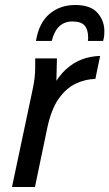

<svg xmlns="http://www.w3.org/2000/svg" viewBox="-20 -749 438 769"><path d="M28 0 111 -392Q116 -415 118.5 -436.5Q121 -458 121 -482V-515H208L205 -387L189 -398Q215 -445 245 -472Q275 -499 309 -511.5Q343 -524 381 -525L362 -433Q322 -432 283.5 -414Q245 -396 215 -353.5Q185 -311 169 -235L120 0ZM398 -625Q398 -609 396.5 -600Q395 -591 393 -585H332Q333 -591 333 -593.5Q333 -596 333 -599Q333 -630 319 -646.5Q305 -663 270 -663Q239 -663 218.5 -644.5Q198 -626 187 -585H124Q136 -658 178.5 -693.5Q221 -729 281 -729Q343 -729 370.5 -697.5Q398 -666 398 -625Z"/></svg>

Font: Radio Canada
Style: Italic
Weight: 400
Italic angle: -12°
Designer: Charles Daoud, Etienne Aubert Bonn, Alexandre Saumier Demers, Jacques Le Bailly
Foundry: Radio-Canada
Version: Version 2.104;gftools[0.9.28.dev5+ged2979d]